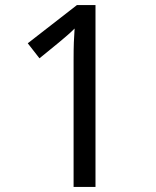

<svg xmlns="http://www.w3.org/2000/svg" viewBox="-20 -734 612 754"><path d="M355 0H269V-499Q269 -542 270 -568Q271 -594 273 -622Q257 -606 244 -595Q231 -584 211 -567L135 -505L89 -564L282 -714H355Z"/></svg>

Font: Noto Sans Osmanya
Style: Regular
Weight: 400
Designer: Monotype Design Team
Foundry: Monotype Imaging Inc.
Version: Version 2.001; ttfautohint (v1.8.4.7-5d5b)